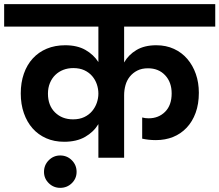

<svg xmlns="http://www.w3.org/2000/svg" viewBox="-41 -760 1057 925"><path d="M433 -162Q410 -124 369 -100.5Q328 -77 268 -77Q220 -77 181.5 -94Q143 -111 116 -141.5Q89 -172 74 -215Q59 -258 59 -310Q59 -362 74 -405Q89 -448 117 -478.5Q145 -509 184.5 -525.5Q224 -542 273 -542Q331 -542 370.5 -519.5Q410 -497 433 -461V-632H-21V-740H996V-632H557V-459Q578 -496 616.5 -519Q655 -542 712 -542Q759 -542 797 -524.5Q835 -507 861.5 -476Q888 -445 902.5 -403.5Q917 -362 917 -313Q917 -259 901.5 -216.5Q886 -174 858 -144.5Q830 -115 792.5 -100Q755 -85 710 -85Q675 -85 644 -92V-194Q651 -192 659 -191Q667 -190 675 -190Q723 -190 754.5 -221.5Q786 -253 786 -310Q786 -364 754.5 -397.5Q723 -431 672 -431Q642 -431 620.5 -420Q599 -409 584.5 -391Q570 -373 563.5 -349.5Q557 -326 557 -301V0H433ZM249 145Q217 145 194 122.5Q171 100 171 68Q171 35 194 12Q217 -11 249 -11Q282 -11 305 12Q328 35 328 68Q328 100 305 122.5Q282 145 249 145ZM311 -185Q342 -185 365 -196Q388 -207 403 -225Q418 -243 425.5 -265Q433 -287 433 -309Q433 -332 425.5 -354Q418 -376 403 -393.5Q388 -411 365.5 -421.5Q343 -432 312 -432Q286 -432 264 -423.5Q242 -415 225.5 -399Q209 -383 199.5 -360Q190 -337 190 -309Q190 -252 224 -218.5Q258 -185 311 -185Z"/></svg>

Font: Poppins SemiBold
Style: Regular
Weight: 600
Designer: Ninad Kale (Devanagari), Jonny Pinhorn (Latin)
Foundry: Indian Type Foundry
Version: Version 3.002 2017